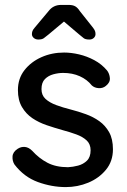

<svg xmlns="http://www.w3.org/2000/svg" viewBox="-20 -752 518 782"><path d="M39 -82Q30 -96 31 -114.5Q32 -133 52 -146Q66 -155 81.5 -153.5Q97 -152 111 -138Q139 -107 173.5 -89Q208 -71 257 -71Q277 -72 298 -77.5Q319 -83 334 -97.5Q349 -112 349 -140Q349 -165 333 -180Q317 -195 291 -204.5Q265 -214 235 -222Q203 -231 170.5 -242Q138 -253 112 -270.5Q86 -288 69.5 -316Q53 -344 53 -385Q53 -432 79.5 -466Q106 -500 148.5 -519Q191 -538 241 -538Q270 -538 302 -530.5Q334 -523 364 -507Q394 -491 416 -465Q426 -452 427.5 -434Q429 -416 411 -402Q399 -392 382 -393Q365 -394 354 -404Q335 -428 305 -441.5Q275 -455 237 -455Q218 -455 197.5 -449.5Q177 -444 163 -430Q149 -416 149 -389Q149 -364 165.5 -349Q182 -334 209 -324Q236 -314 268 -306Q299 -298 329.5 -287Q360 -276 384.5 -258.5Q409 -241 424.5 -213.5Q440 -186 440 -144Q440 -95 411.5 -60.5Q383 -26 339.5 -8Q296 10 248 10Q191 10 134.5 -10.5Q78 -31 39 -82ZM257 -678 177 -611Q166 -602 158.5 -596.5Q151 -591 136 -591Q125 -591 117.5 -597.5Q110 -604 110 -613Q110 -619 112 -625Q114 -631 121 -639L178 -707Q197 -732 229 -732H259Q276 -732 286 -726.5Q296 -721 305 -707L359 -639Q365 -631 367 -625.5Q369 -620 369 -613Q369 -604 362 -597.5Q355 -591 344 -591Q328 -591 321 -596.5Q314 -602 302 -612L216 -685Z"/></svg>

Font: Quicksand SemiBold
Style: Regular
Weight: 600
Designer: Andrew Paglinawan
Foundry: Andrew Paglinawan
Version: Version 3.004